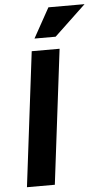

<svg xmlns="http://www.w3.org/2000/svg" viewBox="-61 -957 540 995"><g transform="rotate(-5 209.0 -459.5)"><path d="M230 -919H418L254 -764H144ZM124 -700H269L183 0H38Z"/></g></svg>

Font: Haskoy ExtraBold
Style: Italic
Weight: 800
Designer: Ertekin Erdin
Foundry: Ertekin Erdin
Version: Version 2.000; ttfautohint (v1.8.4.7-5d5b)